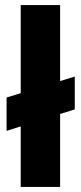

<svg xmlns="http://www.w3.org/2000/svg" viewBox="-20 -740 322 760"><path d="M6 -354 276 -437V-307L6 -222ZM62 -720H218V0H62Z"/></svg>

Font: Albert Sans ExtraBold
Style: Regular
Weight: 800
Designer: Andreas Rasmussen
Foundry: a.Foundry
Version: Version 1.025